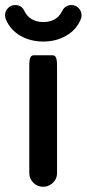

<svg xmlns="http://www.w3.org/2000/svg" viewBox="-47 -715 339 750"><path d="M67.4 -39.1V-458Q67.4 -473.1 69.1 -482.2Q70.8 -491.2 74.7 -495.1Q78.6 -499 84 -499H159.2Q164.6 -499 168.5 -495.1Q172.4 -491.2 174.1 -482.2Q175.8 -473.1 175.8 -458V-39.1Q175.8 -14.2 155.8 2.4Q140.6 14.6 121.1 14.6Q99.1 14.6 83.3 -1.2Q67.4 -17.1 67.4 -39.1ZM-23.4 -637.7Q-27.3 -645.5 -27.3 -656.7Q-27.3 -663.1 -24.4 -670.4Q-21.5 -678.2 -15.1 -684.1Q-3.9 -695.3 12.2 -695.3Q38.1 -695.3 48.8 -670.9Q58.6 -650.9 77.4 -639.9Q96.2 -628.9 122.1 -628.9Q159.2 -628.9 181.2 -650.9Q189.5 -659.2 195.3 -670.9Q202.6 -687 216.8 -692.4Q223.6 -695.3 231.4 -695.3Q249 -695.3 260.3 -683.3Q271.5 -671.4 271.5 -655.3Q271.5 -645.5 267.6 -637.7Q250 -597.2 210.7 -575Q171.4 -552.7 122.1 -552.7Q72.8 -552.7 33.7 -574.7Q-5.9 -597.2 -23.4 -637.7Z"/></svg>

Font: YuPearl-SemiBold
Style: SemiBold
Weight: 600
Designer: Max Yao
Foundry: Max-Everyday
Version: Version 1.011; ttfautohint (v1.8.3)